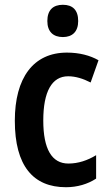

<svg xmlns="http://www.w3.org/2000/svg" viewBox="-20 -773 457 803"><path d="M243 -753C202 -753 178 -731 178 -685C178 -640 203 -618 243 -618C282 -618 307 -640 307 -685C307 -731 284 -753 243 -753ZM256 10C303 10 347 -3 382 -26V-124C346 -102 307 -89 266 -89C197 -89 161 -149 161 -269C161 -390 197 -454 265 -454C296 -454 328 -444 359 -428L392 -521C357 -541 312 -553 260 -553C119 -553 42 -447 42 -268C42 -79 119 10 256 10Z"/></svg>

Font: Noto Sans Khmer Condensed SemiBold
Style: Regular
Weight: 600
Width: 3
Designer: Danh Hong and the Monotype Design Team
Foundry: Monotype Imaging Inc.
Version: Version 2.004